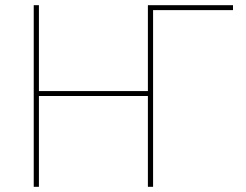

<svg xmlns="http://www.w3.org/2000/svg" viewBox="-20 -720 948 740"><path d="M110 0H130V-350H550V0H570V-681H878V-700H550V-369H130V-700H110Z"/></svg>

Font: Fixel Variable
Style: Regular
Weight: 100
Width: 3
Designer: AlfaBravo + MacPaw
Foundry: Kyrylo Tkachov, Marchela Mozhyna, Serhii Makarenko, Maria Weinstein, Zakhar Kryvoshyya
Version: Version 1.211